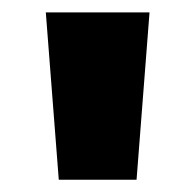

<svg xmlns="http://www.w3.org/2000/svg" viewBox="-20 -734 316 311"><path d="M201.2 -442.9H75.2L54.2 -713.9H222.2Z"/></svg>

Font: Open Sans Hebrew Condensed Extra Bold
Style: Regular
Weight: 800
Width: 3
Foundry: Ascender Corporation, Yanek Iontef
Version: Version 2.001;PS 002.001;hotconv 1.0.70;makeotf.lib2.5.58329